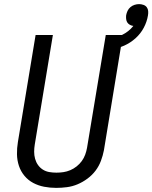

<svg xmlns="http://www.w3.org/2000/svg" viewBox="-20 -905 740 933"><path d="M253 8Q223 8 194.5 2.5Q166 -3 141.5 -16Q117 -29 99 -50.5Q81 -72 72 -99Q63 -126 62.5 -155.5Q62 -185 67 -215L153 -735H237L149 -203Q146 -185 146 -167.5Q146 -150 150.5 -133.5Q155 -117 164.5 -103.5Q174 -90 188 -81Q202 -72 219 -69Q236 -66 254 -66Q271 -66 288 -68.5Q305 -71 321.5 -78Q338 -85 352.5 -96.5Q367 -108 377.5 -122.5Q388 -137 394 -153.5Q400 -170 403 -187L494 -735H577L485 -175Q480 -149 470.5 -123.5Q461 -98 444.5 -76Q428 -54 405 -37Q382 -20 357 -9.5Q332 1 305.5 4.5Q279 8 253 8ZM523 -662 509 -713Q525 -717 541.5 -722.5Q558 -728 573.5 -735.5Q589 -743 603 -754Q617 -765 628 -779Q619 -780 611 -784.5Q603 -789 598.5 -796Q594 -803 593 -812.5Q592 -822 593 -831Q595 -842 600 -852.5Q605 -863 614 -870.5Q623 -878 634 -881.5Q645 -885 656 -885Q666 -885 676.5 -881.5Q687 -878 693 -870Q699 -862 700 -851.5Q701 -841 699 -830Q694 -799 678.5 -770Q663 -741 638.5 -719Q614 -697 584 -683.5Q554 -670 523 -662Z"/></svg>

Font: Iosevka Curly Extended
Style: Italic
Weight: 400
Width: 7
Italic angle: -9°
Monospace: yes
Designer: Belleve Invis
Foundry: Belleve Invis
Version: Version 11.1.0; ttfautohint (v1.8.3)